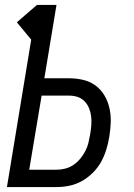

<svg xmlns="http://www.w3.org/2000/svg" viewBox="-20 -755 540 775"><path d="M8 0 106 -595 48 -665 129 -735H208L159 -439H259Q288 -439 316 -432.5Q344 -426 366 -409.5Q388 -393 402 -369Q416 -345 422 -317.5Q428 -290 427 -261Q426 -232 421 -202Q417 -177 409 -151Q401 -125 388 -101.5Q375 -78 355 -58Q335 -38 311 -24.5Q287 -11 261 -5.5Q235 0 209 0ZM209 -70Q226 -70 243.5 -74.5Q261 -79 276.5 -89.5Q292 -100 304 -114.5Q316 -129 324.5 -145.5Q333 -162 337 -179Q341 -196 344 -213Q347 -231 348.5 -249Q350 -267 348 -284.5Q346 -302 339.5 -318Q333 -334 321.5 -346Q310 -358 294 -363.5Q278 -369 260 -369H148L98 -70Z"/></svg>

Font: Iosevka Algr
Style: Italic
Weight: 400
Italic angle: -9°
Monospace: yes
Designer: Belleve Invis
Foundry: Belleve Invis
Version: Version 26.0.2; ttfautohint (v1.8.3)